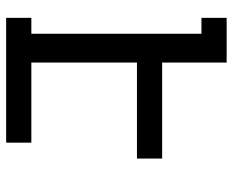

<svg xmlns="http://www.w3.org/2000/svg" viewBox="-88 -688 775 640"><g transform="rotate(90 300.0 -367.5)"><path d="M39 0V-84H92V-651H39V-735H188V-520H508V-436H188V-84H455V0Z"/></g></svg>

Font: Iosevka HT Medium Extended
Style: Regular
Weight: 500
Width: 7
Monospace: yes
Designer: Belleve Invis
Foundry: Belleve Invis
Version: Version 32.3.0; ttfautohint (v1.8.4)